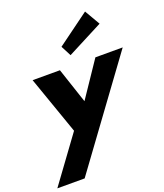

<svg xmlns="http://www.w3.org/2000/svg" viewBox="-200 -964 1151 1348"><g transform="rotate(-20 376.0 -290.0)"><path d="M358.6 -664 398.4 -587 665.4 -725 598.6 -840ZM556.9 -513 379.6 -250 291.9 -513H87.9L239.8 -80L-8.7 260H195.3L760.9 -513Z"/></g></svg>

Font: Hussar
Style: BdOblTwo
Weight: 700
Foundry: Cannot Into Space Fonts
Version: Version 2.00